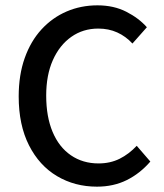

<svg xmlns="http://www.w3.org/2000/svg" viewBox="-20 -687 613 719"><path d="M343 12Q260 12 193.5 -27.5Q127 -67 88.5 -143Q50 -219 50 -326Q50 -406 72.5 -469.5Q95 -533 135.5 -577Q176 -621 229.5 -644Q283 -667 345 -667Q406 -667 453 -643Q500 -619 530 -585L476 -524Q451 -551 419 -565.5Q387 -580 348 -580Q291 -580 247 -549Q203 -518 178 -462Q153 -406 153 -329Q153 -250 177 -193Q201 -136 245.5 -105.5Q290 -75 349 -75Q393 -75 428 -92.5Q463 -110 492 -141L543 -82Q504 -37 454.5 -12.5Q405 12 343 12Z"/></svg>

Font: UmiuVSE Medium
Style: Regular
Weight: 500
Designer: Paul D. Hunt
Foundry: Adobe
Version: Version 3.046;September 5, 2023;FontCreator 14.0.0.2901 64-b